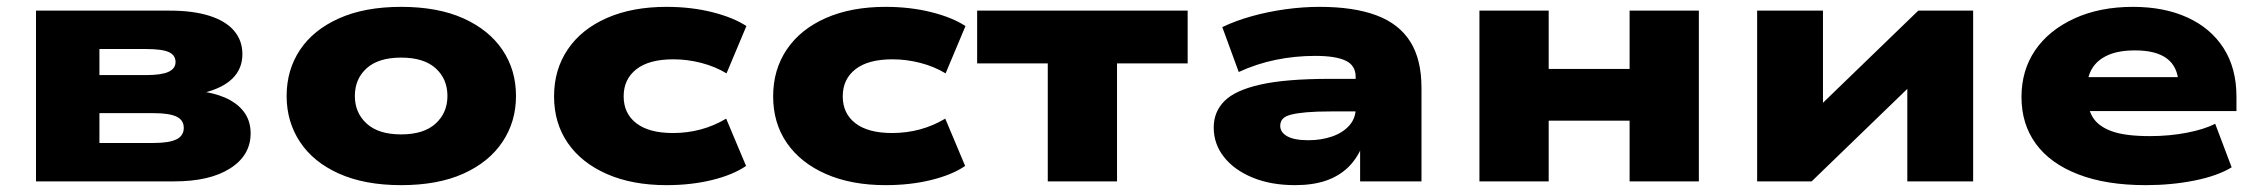

<svg xmlns="http://www.w3.org/2000/svg" viewBox="-20 -529 6586 560"><path d="M85 0V-498H475Q543 -498 590.5 -483Q638 -468 662.5 -439.5Q687 -411 687 -371Q687 -329 658.5 -300.5Q630 -272 573 -258L578 -261Q623 -253 652 -236.5Q681 -220 696 -196Q711 -172 711 -140Q711 -76 651.5 -38Q592 0 489 0ZM270 -112H428Q473 -112 494.5 -122.5Q516 -133 516 -156Q516 -179 494.5 -189Q473 -199 428 -199H270ZM270 -310H406Q451 -310 471.5 -319.5Q492 -329 492 -348Q492 -368 472.5 -377Q453 -386 406 -386H270Z M1150 11Q1044 11 969 -22.5Q894 -56 855 -115Q816 -174 816 -249Q816 -325 855 -383.5Q894 -442 969 -475.5Q1044 -509 1150 -509Q1257 -509 1331.5 -475.5Q1406 -442 1445.5 -383.5Q1485 -325 1485 -249Q1485 -174 1445.5 -115Q1406 -56 1331.5 -22.5Q1257 11 1150 11ZM1150 -137Q1216 -137 1250.5 -168.5Q1285 -200 1285 -249Q1285 -299 1250.5 -330Q1216 -361 1150 -361Q1084 -361 1049.5 -330Q1015 -299 1015 -249Q1015 -200 1049.5 -168.5Q1084 -137 1150 -137Z M1924 11Q1824 11 1750 -21.5Q1676 -54 1636 -112Q1596 -170 1596 -248Q1596 -326 1636 -385Q1676 -444 1750 -476.5Q1824 -509 1924 -509Q1996 -509 2057.5 -493.5Q2119 -478 2157 -453L2099 -315Q2066 -335 2025.5 -345.5Q1985 -356 1944 -356Q1873 -356 1836 -327Q1799 -298 1799 -248Q1799 -198 1836 -169.5Q1873 -141 1943 -141Q1985 -141 2024 -151.5Q2063 -162 2098 -183L2156 -45Q2118 -19 2057 -4Q1996 11 1924 11Z M2563 11Q2463 11 2389 -21.5Q2315 -54 2275 -112Q2235 -170 2235 -248Q2235 -326 2275 -385Q2315 -444 2389 -476.5Q2463 -509 2563 -509Q2635 -509 2696.5 -493.5Q2758 -478 2796 -453L2738 -315Q2705 -335 2664.5 -345.5Q2624 -356 2583 -356Q2512 -356 2475 -327Q2438 -298 2438 -248Q2438 -198 2475 -169.5Q2512 -141 2582 -141Q2624 -141 2663 -151.5Q2702 -162 2737 -183L2795 -45Q2757 -19 2696 -4Q2635 11 2563 11Z M3036 0V-344H2830V-498H3444V-344H3238V0Z M3757 11Q3687 11 3633.5 -11Q3580 -33 3550 -71Q3520 -109 3520 -157Q3520 -203 3551.5 -234.5Q3583 -266 3657 -282.5Q3731 -299 3858 -299H3956V-204H3862Q3819 -204 3790.5 -201.5Q3762 -199 3745 -194.5Q3728 -190 3721 -182Q3714 -174 3714 -162Q3714 -143 3734.5 -131.5Q3755 -120 3796 -120Q3834 -120 3865.5 -131Q3897 -142 3915.5 -163Q3934 -184 3934 -212V-305Q3934 -338 3905 -352Q3876 -366 3816 -366Q3757 -366 3701 -354.5Q3645 -343 3593 -319L3545 -450Q3585 -469 3632 -482Q3679 -495 3729.5 -502Q3780 -509 3829 -509Q3928 -509 3994 -484.5Q4060 -460 4093 -408Q4126 -356 4126 -273V0H3947V-102L3953 -103Q3938 -66 3911.5 -40.5Q3885 -15 3847 -2Q3809 11 3757 11Z M4295 0V-498H4497V-328H4733V-498H4935V0H4733V-177H4497V0Z M5105 0V-498H5297V-178H5244L5575 -498H5735V0H5543V-321H5596L5264 0Z M6238 11Q6123 11 6041.5 -20.5Q5960 -52 5918 -109.5Q5876 -167 5876 -246Q5876 -324 5916 -382.5Q5956 -441 6030 -475Q6104 -509 6201 -509Q6292 -509 6360 -478Q6428 -447 6465.5 -388.5Q6503 -330 6503 -247V-205H6040V-304H6355L6334 -286Q6332 -334 6300.5 -358Q6269 -382 6207 -382Q6160 -382 6129 -368.5Q6098 -355 6082.5 -330Q6067 -305 6067 -269V-256Q6067 -216 6083 -188.5Q6099 -161 6138.5 -146.5Q6178 -132 6250 -132Q6308 -132 6359 -142Q6410 -152 6441 -168L6489 -41Q6448 -16 6381 -2.5Q6314 11 6238 11Z"/></svg>

Font: Nunito Sans 10pt Expanded Black
Style: Regular
Weight: 900
Width: 7
Designer: Vernon Adams
Foundry: Vernon Adams
Version: Version 3.101;gftools[0.9.27]